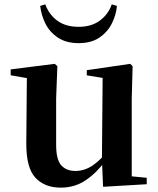

<svg xmlns="http://www.w3.org/2000/svg" viewBox="-20 -835 718 871"><path d="M255.7 16.2Q182.1 16.2 140.2 -29.3Q98.3 -74.7 99.3 -187.9L102 -497.7L132 -475.4L28.4 -493.5V-520.2L228 -545.4L240.2 -534.8L234.7 -388.7V-177.8Q234.7 -111 257.7 -85.3Q280.7 -59.5 321.8 -59.5Q364.7 -59.5 402.5 -85.8Q440.3 -112.1 469.6 -153.8L503.2 -103H456Q418.4 -51 368.8 -17.4Q319.2 16.2 255.7 16.2ZM447.6 12.4 442.4 -109.4V-111.9L445.6 -481.6L373.7 -493.2V-516.6L570.9 -545.4L581.6 -534.8L577.6 -388.7V-35L645.6 -28.5V0.7ZM162.3 -808.2 185.5 -815.2Q202.2 -768.8 240.2 -741.1Q278.2 -713.3 336.8 -713.3Q395 -713.3 433.2 -741.8Q471.4 -770.3 487.1 -815.2L510.6 -808.2Q506.8 -767.4 487.5 -728.7Q468.3 -690.1 431.2 -664.7Q394.2 -639.3 336.8 -639.3Q279.7 -639.3 242.2 -664.7Q204.6 -690.1 185.7 -728.7Q166.8 -767.4 162.3 -808.2Z"/></svg>

Font: Noto Serif KR
Style: Regular
Weight: 200
Designer: Ryoko NISHIZUKA 西塚涼子 (kana & ideographs); Frank Grießhammer (Latin, Greek & Cyrillic); Wenlong ZHANG 张文龙 (bopomofo); San
Foundry: Adobe
Version: Version 2.001;hotconv 1.1.0;makeotfexe 2.6.0